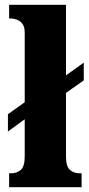

<svg xmlns="http://www.w3.org/2000/svg" viewBox="-20 -780 370 800"><path d="M18 0V-58H27Q51 -58 67 -72.5Q83 -87 83 -128V-283L13 -232V-304L83 -354V-644Q83 -670 72 -682.5Q61 -695 47.5 -699Q34 -703 27 -703H18V-760H255V-466L329 -519V-445L255 -393V-128Q255 -87 271 -72.5Q287 -58 311 -58H320V0Z"/></svg>

Font: Noto Serif Hebrew Condensed Black
Style: Regular
Weight: 900
Width: 3
Designer: Monotype Design Team
Foundry: Monotype Imaging Inc.
Version: Version 2.004; ttfautohint (v1.8.4.7-5d5b)